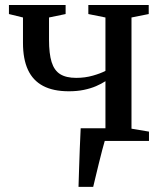

<svg xmlns="http://www.w3.org/2000/svg" viewBox="-20 -552 631 752"><path d="M287.5 180Q288.5 145 289.8 107Q291 69 292.5 29.5Q294 -10 296 -49.5H444.5L391.5 -4.5Q387 10.5 380.5 35.2Q374 60 367.2 87.8Q360.5 115.5 354.5 140.2Q348.5 165 345 180ZM310 0V-36.5L393 -48V-234Q377 -223.5 356 -214.5Q335 -205.5 308.5 -200Q282 -194.5 249.5 -194.5Q188.5 -194.5 148.8 -215.5Q109 -236.5 89.5 -278.5Q70 -320.5 70 -384V-483.5L15 -497V-532.5H237V-497L172 -483.5V-396.5Q172 -341.5 182.2 -308.8Q192.5 -276 215.8 -261.5Q239 -247 278.5 -247Q313 -247 343.8 -255.8Q374.5 -264.5 393 -274.5V-483.5L326 -497V-532.5H562.5V-497L495 -483.5V-48L563.5 -36.5V0Z"/></svg>

Font: Merriweather 72pt
Style: Regular
Weight: 400
Version: Version 2.100